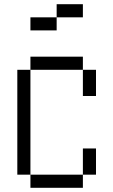

<svg xmlns="http://www.w3.org/2000/svg" viewBox="-20 -895 540 915"><path d="M375 -812.5V-875H250V-812.5H125V-750H250V-812.5ZM125 -62.5V0H375V-62.5ZM125 -62.5Q125 -62.5 125 -562.5H62.5Q62.5 -562.5 62.5 -62.5ZM375 -62.5H437.5Q437.5 -62.5 437.5 -187.5H375Q375 -187.5 375 -62.5ZM375 -562.5Q375 -562.5 375 -437.5H437.5Q437.5 -437.5 437.5 -562.5ZM125 -562.5H375V-625H125Z"/></svg>

Font: BFUnifontExMono
Style: Regular
Weight: 500
Version: Version 15.0.06